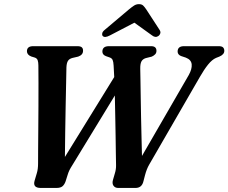

<svg xmlns="http://www.w3.org/2000/svg" viewBox="-20 -928 1128 948"><path d="M857 -673.5Q857 -700 888.5 -700H1060Q1075.5 -700 1081.5 -693.8Q1087.5 -687.5 1087.5 -677Q1087.5 -659 1063 -648.5L1046.5 -642Q1027 -633.5 1007.2 -609Q987.5 -584.5 967 -548.5L716.5 -115Q704 -93.5 696 -63L688.5 -34Q681 0 649 0H563.5Q548 0 540.2 -11.2Q532.5 -22.5 538 -40.5L547 -71.5Q553.5 -92 553 -112.5Q552.5 -133.5 552 -171.2Q551.5 -209 550.8 -257Q550 -305 549 -356.8Q548 -408.5 547 -456.5L337.5 -113Q328.5 -99 323 -88Q317.5 -77 313 -61.5L304 -33Q298.5 -17 288.8 -8.5Q279 0 258.5 0H181.5Q140 0 151 -36.5L162 -73.5Q168 -93 168 -121.5Q168 -140 168.2 -183.8Q168.5 -227.5 169 -285.2Q169.5 -343 169.8 -403.8Q170 -464.5 170 -517.8Q170 -571 169.5 -605Q169.5 -620.5 166 -630.5Q162.5 -640.5 151 -644L134.5 -649Q113 -657.5 113 -675Q113 -700 144 -700H362Q378 -700 384.2 -694Q390.5 -688 390 -677Q390 -657 366 -648.5L338 -642Q322.5 -638 315.8 -627.8Q309 -617.5 308 -596Q307.5 -569 306.5 -518.8Q305.5 -468.5 304.2 -405.5Q303 -342.5 302 -276.8Q301 -211 300.5 -153L544 -547.5Q542.5 -583 541 -604Q540 -623 536 -632Q532 -641 521 -644.5L502.5 -651Q485.5 -658 485.5 -673Q485.5 -700 518 -700H726Q752.5 -700 752.5 -677Q752.5 -666.5 746 -659.8Q739.5 -653 729.5 -648.5L699.5 -641Q684 -636 678 -624Q672 -612 672.5 -587.5Q673 -569.5 673.5 -533Q674 -496.5 674.8 -449.2Q675.5 -402 676.5 -350Q677.5 -298 678.8 -248.2Q680 -198.5 681 -158L912 -557.5Q928.5 -587 926.5 -610Q924.5 -633 897.5 -643.5L873.5 -651.5Q857 -658.5 857 -673.5ZM522.5 -753Q497 -739.5 487 -750.5Q483 -755.5 484.8 -763.8Q486.5 -772 497 -780.5L616 -881Q630.5 -893 641.5 -900.2Q652.5 -907.5 666 -907.5Q680 -907.5 687.2 -900.2Q694.5 -893 702.5 -881L768.5 -779.5Q774 -770.5 771.2 -762.5Q768.5 -754.5 762.5 -750.5Q747.5 -740 731 -753L643.5 -816Z"/></svg>

Font: Fraunces 72pt Soft SemiBold
Style: Italic
Weight: 600
Italic angle: -16°
Version: Version 1.000;[b76b70a41]